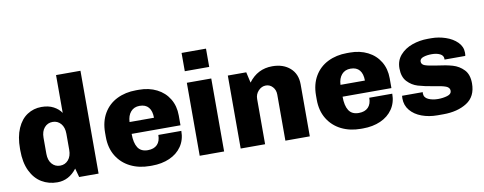

<svg xmlns="http://www.w3.org/2000/svg" viewBox="-62 -1017 3340 1324"><g transform="rotate(-10 1608.0 -355.0)"><path d="M369 -455V-720H540V0H404L387 -62Q332 10 251 10Q190 10 141.5 -19Q93 -48 64.5 -107Q36 -166 36 -252V-263Q36 -346 61.5 -404.5Q87 -463 131.5 -492Q176 -521 231 -521Q280 -521 315 -502.5Q350 -484 369 -455ZM209 -309V-197Q209 -152 231.5 -126Q254 -100 289 -100Q324 -100 346.5 -126Q369 -152 369 -197V-309Q369 -354 346.5 -380Q324 -406 289 -406Q254 -406 231.5 -380Q209 -354 209 -309Z M1154 -299V-230H812Q812 -167 833.5 -133.5Q855 -100 903 -100Q946 -100 969 -123.5Q992 -147 992 -191H1153Q1153 -129 1122 -83.5Q1091 -38 1036.5 -14Q982 10 913 10H898Q822 10 762 -20Q702 -50 667.5 -106.5Q633 -163 633 -241V-270Q633 -348 666.5 -405Q700 -462 759.5 -491.5Q819 -521 894 -521H915Q984 -521 1038.5 -493.5Q1093 -466 1123.5 -415.5Q1154 -365 1154 -299ZM812 -313H983Q983 -360 962 -385.5Q941 -411 899 -411Q860 -411 837 -384.5Q814 -358 812 -313Z M1419 -592H1248V-720H1419ZM1419 -511V0H1248V-511Z M2019 -364V0H1848V-323Q1848 -355 1828.5 -376.5Q1809 -398 1781 -398Q1751 -398 1728.5 -374Q1706 -350 1706 -317V0H1535V-511H1664L1681 -436Q1744 -521 1847 -521Q1924 -521 1971.5 -479Q2019 -437 2019 -364Z M2631 -299V-230H2289Q2289 -167 2310.5 -133.5Q2332 -100 2380 -100Q2423 -100 2446 -123.5Q2469 -147 2469 -191H2630Q2630 -129 2599 -83.5Q2568 -38 2513.5 -14Q2459 10 2390 10H2375Q2299 10 2239 -20Q2179 -50 2144.5 -106.5Q2110 -163 2110 -241V-270Q2110 -348 2143.5 -405Q2177 -462 2236.5 -491.5Q2296 -521 2371 -521H2392Q2461 -521 2515.5 -493.5Q2570 -466 2600.5 -415.5Q2631 -365 2631 -299ZM2289 -313H2460Q2460 -360 2439 -385.5Q2418 -411 2376 -411Q2337 -411 2314 -384.5Q2291 -358 2289 -313Z M3173 -383Q3173 -367 3171 -360H3026V-366Q3026 -389 3002.5 -400.5Q2979 -412 2945 -412Q2911 -412 2886 -403.5Q2861 -395 2861 -375Q2861 -354 2885.5 -345.5Q2910 -337 2966 -329Q3031 -321 3075.5 -308Q3120 -295 3152 -261.5Q3184 -228 3184 -166Q3184 -74 3118 -32Q3052 10 2953 10H2911Q2852 10 2802 -8.5Q2752 -27 2722.5 -62.5Q2693 -98 2693 -146Q2693 -158 2694 -165H2839Q2838 -162 2838 -157Q2838 -127 2867 -113.5Q2896 -100 2935 -100Q2970 -100 3000 -109Q3030 -118 3030 -141Q3030 -164 3004 -174Q2978 -184 2921 -192Q2855 -203 2813 -215.5Q2771 -228 2740 -261Q2709 -294 2709 -354Q2709 -409 2742 -446.5Q2775 -484 2827 -502.5Q2879 -521 2937 -521H2962Q3012 -521 3061 -504.5Q3110 -488 3141.5 -456.5Q3173 -425 3173 -383Z"/></g></svg>

Font: Chivo ExtraBold
Style: Regular
Weight: 800
Designer: Hector Gatti
Foundry: Omnibus-Type
Version: Version 1.007